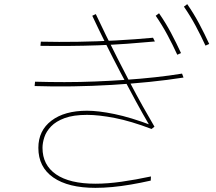

<svg xmlns="http://www.w3.org/2000/svg" viewBox="-20 -864 1040 926"><path d="M727 -664Q663 -658 593.5 -653Q524 -648 453.5 -645.5Q383 -643 312.5 -642.5Q242 -642 175 -643L177 -663Q263 -661 355.5 -662.5Q448 -664 540.5 -669Q633 -674 718 -682ZM147 -449 149 -470Q218 -468 291.5 -468Q365 -468 439.5 -471Q514 -474 587 -479Q660 -484 728.5 -491.5Q797 -499 858 -509L865 -490Q789 -478 701 -469Q613 -460 519 -454.5Q425 -449 330.5 -447.5Q236 -446 147 -449ZM440 42Q309 42 237 -8Q165 -58 165 -151Q165 -234 228 -282Q291 -330 400 -330Q454 -330 532 -314Q610 -298 713 -259H701Q671 -310 635 -376Q599 -442 561 -514.5Q523 -587 488 -657.5Q453 -728 425 -788L442 -796Q464 -749 491 -694Q518 -639 547.5 -581Q577 -523 607.5 -464.5Q638 -406 668 -352.5Q698 -299 725 -253L711 -242Q611 -280 533.5 -295Q456 -310 400 -310Q334 -310 292 -294.5Q250 -279 226.5 -254.5Q203 -230 194 -202.5Q185 -175 185 -151Q185 -68 250.5 -23Q316 22 440 22Q498 22 565.5 12.5Q633 3 708 -13L707 7Q658 18 611.5 26Q565 34 522 38Q479 42 440 42ZM971 -644Q949 -692 923.5 -739.5Q898 -787 867 -832L883 -844Q915 -798 941 -749Q967 -700 989 -652ZM835 -600Q813 -648 787.5 -695.5Q762 -743 731 -788L747 -800Q779 -754 805 -705Q831 -656 853 -608Z"/></svg>

Font: Murecho Thin Thin
Style: Regular
Weight: 250
Version: Version 1.010